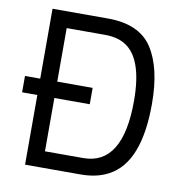

<svg xmlns="http://www.w3.org/2000/svg" viewBox="-79 -770 804 844"><g transform="rotate(10 323.5 -348.0)"><path d="M20 -311V-384H88V-696H335Q476 -696 533.5 -608Q591 -520 591 -359Q591 -97 460 -28Q409 0 335 0H88V-311ZM511 -359Q511 -553 422 -603Q387 -623 335 -623H164V-384H322V-311H164V-73H335Q511 -73 511 -359Z"/></g></svg>

Font: TitilliumWeb-Regular
Style: Regular
Weight: 400
Version: Version 1.001;PS 57.000;hotconv 1.0.70;makeotf.lib2.5.55311